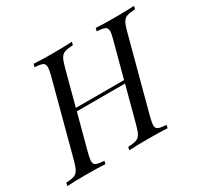

<svg xmlns="http://www.w3.org/2000/svg" viewBox="-151 -732 936 893"><g transform="rotate(-30 317.0 -285.5)"><path d="M661.3 -571 657.3 -554.8Q627.4 -553.2 613.3 -548.4Q599.2 -543.5 590.7 -529.8Q582.3 -516.1 574.2 -485.5L467.7 -85.5Q460.5 -54.8 460.5 -46Q460.5 -29 472.2 -23.4Q483.9 -17.7 515.3 -16.1L512.1 0Q478.2 -2.4 408.9 -2.4Q344.4 -2.4 306.5 0L309.7 -16.1Q338.7 -17.7 353.2 -22.6Q367.7 -27.4 376.2 -41.1Q384.7 -54.8 392.7 -85.5L444.4 -279H185.5L133.9 -85.5Q126.6 -54.8 126.6 -46Q126.6 -29 138.3 -23.4Q150 -17.7 181.5 -16.1L178.2 0Q141.1 -2.4 75.8 -2.4Q8.1 -2.4 -26.6 0L-22.6 -16.1Q5.6 -17.7 19.8 -22.6Q33.9 -27.4 42.3 -41.5Q50.8 -55.6 58.9 -85.5L165.3 -485.5Q171.8 -512.9 171.8 -524.2Q171.8 -541.9 160.1 -547.6Q148.4 -553.2 117.7 -554.8L121.8 -571Q154.8 -568.5 224.2 -568.5Q288.7 -568.5 327.4 -571L323.4 -554.8Q293.5 -553.2 279.4 -548.4Q265.3 -543.5 256.9 -529.8Q248.4 -516.1 240.3 -485.5L189.5 -295.2H448.4L499.2 -485.5Q506.5 -511.3 506.5 -524.2Q506.5 -541.9 494.4 -547.6Q482.3 -553.2 451.6 -554.8L455.6 -571Q491.9 -568.5 557.3 -568.5Q626.6 -568.5 661.3 -571Z"/></g></svg>

Font: Playfair Display SC
Style: Italic
Weight: 400
Italic angle: -14°
Designer: Claus Eggers Sørensen
Foundry: Claus Eggers Sørensen
Version: Version 1.202; ttfautohint (v1.6)